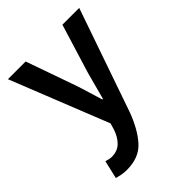

<svg xmlns="http://www.w3.org/2000/svg" viewBox="-201 -593 897 897"><g transform="rotate(-45 247.5 -144.5)"><path d="M106 202Q86 202 71 199Q56 196 42 192L63 102Q70 104 79.5 106.5Q89 109 98 109Q137 109 160.5 85.5Q184 62 196 25L205 -6L12 -491H129L214 -250Q225 -218 235.5 -182.5Q246 -147 257 -112H261Q270 -146 279.5 -181.5Q289 -217 298 -250L372 -491H483L305 22Q274 105 230 153.5Q186 202 106 202Z"/></g></svg>

Font: Source Sans Pro SemiBold
Style: Regular
Weight: 600
Designer: Paul D. Hunt
Foundry: Adobe Systems Incorporated
Version: Version 2.045;hotconv 1.0.109;makeotfexe 2.5.65596